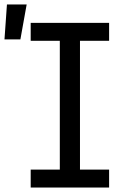

<svg xmlns="http://www.w3.org/2000/svg" viewBox="-62 -837 582 857"><path d="M75 0V-80H205V-655H75V-735H425V-655H295V-80H425V0ZM-42 -661 -31 -817H57L29 -661Z"/></svg>

Font: Iosevka Curly Medium
Style: Regular
Weight: 500
Monospace: yes
Designer: Belleve Invis
Foundry: Belleve Invis
Version: Version 22.1.2; ttfautohint (v1.8.4)